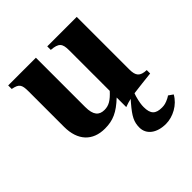

<svg xmlns="http://www.w3.org/2000/svg" viewBox="-182 -588 921 921"><g transform="rotate(-45 278.0 -128.0)"><path d="M524 115C521 117 519 119 511 123C491 133 479 136 463 136C420 136 402 119 402 72C402 57 404 40 413 8C415 1 417 -2 418 -6C434 -8 451 -10 475 -13L538 -20V-43C494 -45 481 -61 481 -105V-461H281V-437C331 -433 342 -419 342 -374V-98C311 -64 289 -51 260 -51C224 -51 204 -71 204 -127V-461H16V-437C57 -429 65 -418 65 -372V-131C65 -38 115 14 198 14C253 14 291 -3 343 -52V13C359 7 372 3 386 0C382 5 380 6 372 16C331 64 318 89 318 127C318 174 359 205 421 205C468 205 522 177 547 131Z"/></g></svg>

Font: XITS
Style: Bold
Weight: 700
Designer: MicroPress Inc., with final additions and corrections provided by Coen Hoffman, Elsevier (retired)
Version: Version 1.107